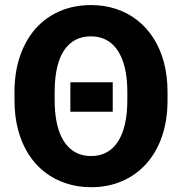

<svg xmlns="http://www.w3.org/2000/svg" viewBox="-20 -741 729 770"><path d="M432.1 -411.1V-293H262.2V-411.1ZM651.9 -371.1V-339.4Q651.9 -258.3 629.6 -193.8Q607.4 -129.4 566.4 -84Q525.4 -38.6 469.2 -14.4Q413.1 9.8 345.7 9.8Q291.5 9.8 244.4 -5.9Q197.3 -21.5 159.4 -50.8Q121.6 -80.1 94.2 -123Q66.9 -166 52.5 -220.5Q38.1 -274.9 38.1 -339.4V-371.1Q38.1 -452.1 60.5 -516.8Q83 -581.5 123.5 -627Q164.1 -672.4 220.5 -696.5Q276.9 -720.7 344.7 -720.7Q398.9 -720.7 445.8 -705.1Q492.7 -689.5 530.5 -659.9Q568.4 -630.4 595.7 -587.6Q623 -544.9 637.5 -490.5Q651.9 -436 651.9 -371.1ZM490.7 -339.4V-372.1Q490.7 -415.5 484.4 -450.9Q478 -486.3 465.8 -513.2Q453.6 -540 436 -558.3Q418.5 -576.7 395.5 -585.9Q372.6 -595.2 344.7 -595.2Q309.1 -595.2 282 -580.8Q254.9 -566.4 236.3 -538.1Q217.8 -509.8 208.5 -468Q199.2 -426.3 199.2 -372.1V-339.4Q199.2 -296.4 205.3 -261Q211.4 -225.6 223.4 -198.5Q235.4 -171.4 253.2 -152.8Q271 -134.3 293.9 -124.8Q316.9 -115.2 345.7 -115.2Q380.4 -115.2 407.5 -129.9Q434.6 -144.5 453.1 -173.3Q471.7 -202.1 481.2 -243.9Q490.7 -285.6 490.7 -339.4Z"/></svg>

Font: Roboto ExtraBold
Style: Regular
Weight: 800
Designer: Christian Robertson
Foundry: Google
Version: Version 3.009; 2024